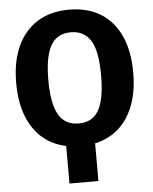

<svg xmlns="http://www.w3.org/2000/svg" viewBox="-60 -760 812 1020"><g transform="rotate(-5 345.5 -250.0)"><path d="M423 210.1H268.7V0H423ZM345.4 -710.3Q443.6 -710.3 513.4 -667.8Q583.3 -625.2 620.4 -544.2Q657.5 -463.1 657.5 -347.1Q657.5 -233.7 620.4 -152.1Q583.3 -70.4 513.4 -26.7Q443.6 17 345.4 17Q247.5 17 177.7 -25.7Q107.8 -68.4 70.5 -150.1Q33.2 -231.7 33.2 -346.7Q33.2 -460.1 70.5 -541.7Q107.8 -623.2 177.7 -666.8Q247.5 -710.3 345.4 -710.3ZM345.4 -590Q299.6 -590 268.1 -565.9Q236.6 -541.7 220.6 -488.3Q204.6 -434.9 204.6 -346.7Q204.6 -259.6 220.8 -205.7Q237 -151.9 268.5 -127.6Q300 -103.4 345.4 -103.4Q392.2 -103.4 423.5 -127.6Q454.8 -151.9 470.5 -205.7Q486.2 -259.6 486.2 -347.1Q486.2 -478.7 450.9 -534.3Q415.7 -590 345.4 -590Z"/></g></svg>

Font: Fira Sans Variable
Style: Regular
Weight: 400
Designer: Carrois Corporate & Edenspiekermann AG
Foundry: Carrois Corporate GbR & Edenspiekermann AG
Version: Version 4.202